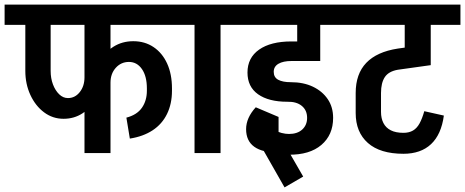

<svg xmlns="http://www.w3.org/2000/svg" viewBox="-45 -665 2020 834"><path d="M389 -557V-645H756V-557ZM593 -271V-282H702V-271ZM519 -63 504 -154Q550 -166 571.5 -197Q593 -228 593 -271H702Q702 -214 680.5 -170Q659 -126 618 -99Q577 -72 519 -63ZM593 -281Q593 -334 571.5 -365Q550 -396 515 -396L534 -486Q584 -486 622 -460.5Q660 -435 681 -389Q702 -343 702 -281ZM367 -306Q367 -358 389 -398.5Q411 -439 448.5 -462.5Q486 -486 534 -486L515 -396Q481 -396 458 -370.5Q435 -345 435 -306ZM231 -149Q184 -149 146.5 -177Q109 -205 87 -252.5Q65 -300 65 -357H175Q175 -325 185 -298.5Q195 -272 212 -255.5Q229 -239 250 -239ZM231 -149 250 -239Q281 -239 301.5 -265Q322 -291 322 -329H390Q390 -278 369.5 -237Q349 -196 313 -172.5Q277 -149 231 -149ZM65 -356V-625H175V-356ZM-25 -557V-645H351V-557ZM322 0V-633H435V0ZM228 -557V-645H530V-557Z M800 0V-633H913V0ZM706 -557V-645H1008V-557Z M958 -557V-645H1460V-557ZM1209 7V-83Q1247 -83 1268 -102.5Q1289 -122 1289 -153H1402Q1402 -79 1351 -35.5Q1300 8 1209 7ZM1203 -223Q1122 -223 1076 -255.5Q1030 -288 1030 -350L1144 -353Q1144 -329 1163.5 -318.5Q1183 -308 1218 -308ZM1289 -153Q1289 -186 1266 -205Q1243 -224 1203 -223L1218 -308Q1273 -308 1314 -288.5Q1355 -269 1378.5 -234.5Q1402 -200 1402 -153ZM1030 -350Q1030 -414 1080.5 -449.5Q1131 -485 1221 -485V-400Q1185 -400 1164.5 -388Q1144 -376 1144 -353ZM1221 -400V-485H1346V-400ZM1246 -440V-623H1346V-440ZM1024 -104H1117Q1117 -84 1128.5 -73Q1140 -62 1165 -62V-2Q1095 -2 1059.5 -27.5Q1024 -53 1024 -104ZM1066 -199 1145 -162Q1117 -126 1117 -104H1024Q1024 -153 1066 -199ZM1066 -199 1165 -157V-47H1081ZM1212 7Q1193 7 1174.5 3Q1156 -1 1134 -11L1139 -103Q1161 -92 1178 -87.5Q1195 -83 1212 -83ZM1191 149 1060 -81 1140 -127 1272 102Z M1410 -557V-645H1955V-557ZM1707 3V-88Q1732 -88 1749 -98Q1766 -108 1777.5 -129Q1789 -150 1798 -182L1883 -163Q1872 -81 1827.5 -39Q1783 3 1707 3ZM1708 3Q1606 3 1553 -44Q1500 -91 1500 -174L1610 -179Q1610 -151 1620.5 -130.5Q1631 -110 1652.5 -99Q1674 -88 1708 -88ZM1500 -173V-262H1610V-178ZM1500 -261Q1500 -344 1546 -392Q1592 -440 1683 -454V-362Q1643 -355 1626.5 -330Q1610 -305 1610 -261ZM1683 -362V-454L1826 -474V-382ZM1713 -442V-630H1826V-442Z"/></svg>

Font: Akshar Light Medium
Style: Regular
Weight: 500
Version: Version 1.100